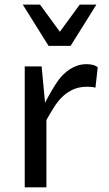

<svg xmlns="http://www.w3.org/2000/svg" viewBox="-20 -802 468 822"><path d="M85.9 -517.6H158.2L172.9 -362.3Q179.2 -374.5 186.3 -387.5Q193.4 -400.4 200.4 -412.6Q207.5 -424.8 214.4 -435.5Q221.2 -446.3 226.6 -454.1Q237.3 -469.2 250.7 -482.7Q264.2 -496.1 279.8 -506.1Q295.4 -516.1 313 -521.7Q330.6 -527.3 350.6 -527.3Q364.7 -527.3 377.4 -524.2Q390.1 -521 398.4 -513.7L388.7 -426.8Q379.9 -429.2 371.3 -429.9Q362.8 -430.7 354.5 -430.7Q319.8 -430.7 294.2 -419.4Q268.6 -408.2 248.3 -388.9Q228 -369.6 211.7 -343.8Q195.3 -317.9 178.7 -288.1V0H85.9ZM392.6 -782.2 282.2 -605.5H188L77.6 -782.2H151.4L236.3 -666L321.3 -782.2Z"/></svg>

Font: Proza Libre
Style: Regular
Weight: 400
Designer: Jasper de Waard
Foundry: Jasper de Waard
Version: Version 1.001; ttfautohint (v1.4.1.8-43bc)